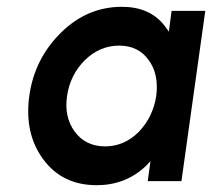

<svg xmlns="http://www.w3.org/2000/svg" viewBox="-20 -532 623 564"><path d="M484 -500 476 -439Q473 -443 469.5 -448Q466 -453 463 -457Q420 -512 338 -512Q236 -512 159 -436Q81 -359 66 -250Q51 -140 107 -64Q163 12 264 12Q348 12 407 -43Q411 -47 415 -51Q419 -55 422 -59L414 0H513L583 -500ZM330 -398Q387 -398 417 -355Q432 -335 437.5 -308.5Q443 -282 439 -250Q434 -219 421.5 -193Q409 -167 388 -145Q345 -102 289 -102Q231 -102 199 -146Q168 -189 177 -250Q186 -312 229 -355Q273 -398 330 -398Z"/></svg>

Font: Unageo
Style: SemiBold-Italic
Weight: 600
Designer: Richard Sepsi
Foundry: Richard Sepsi
Version: Version 2.000